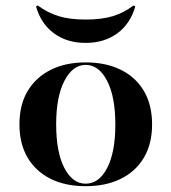

<svg xmlns="http://www.w3.org/2000/svg" viewBox="-20 -651 610 683"><path d="M284.7 11.3Q212.9 11.3 160.1 -14.9Q107.3 -41.1 78.2 -90.3Q49.2 -139.5 49.2 -208.1Q49.2 -278.2 78.2 -327Q107.3 -375.8 160.1 -402.4Q212.9 -429 284.7 -429Q356.5 -429 409.7 -402.8Q462.9 -376.6 491.9 -327.4Q521 -278.2 521 -208.1Q521 -139.5 491.9 -90.3Q462.9 -41.1 409.7 -14.9Q356.5 11.3 284.7 11.3ZM284.7 2.4Q332.3 2.4 361.3 -53.6Q390.3 -109.7 390.3 -208.1Q390.3 -307.3 360.9 -363.7Q331.5 -420.2 284.7 -420.2Q238.7 -420.2 209.3 -363.7Q179.8 -307.3 179.8 -208.9Q179.8 -109.7 208.9 -53.6Q237.9 2.4 284.7 2.4ZM284.7 -498.4Q218.5 -498.4 172.2 -532.3Q125.8 -566.1 108.1 -628.2L114.5 -631.5Q149.2 -605.6 188.7 -593.5Q228.2 -581.5 284.7 -581.5Q341.9 -581.5 381.5 -593.5Q421 -605.6 454.8 -631.5L461.3 -628.2Q443.5 -566.1 397.2 -532.3Q350.8 -498.4 284.7 -498.4Z"/></svg>

Font: Playfair 144pt SemiExpanded ExtraBold
Style: Regular
Weight: 800
Width: 6
Designer: Claus Eggers Sørensen
Foundry: Claus Eggers Sørensen
Version: Version 2.203